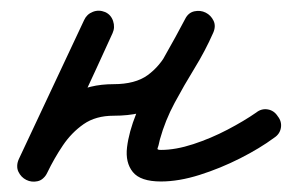

<svg xmlns="http://www.w3.org/2000/svg" viewBox="-20 -315 554 365"><path d="M194 -252Q164 -186 133 -119.5Q102 -53 70 13Q64 26 52.5 28.5Q41 31 30 27Q20 22 15 11Q10 0 16 -13Q35 -51 59 -83.5Q83 -116 116 -135.5Q149 -155 196 -155Q237 -155 260.5 -172Q284 -189 299 -217.5Q314 -246 332 -279Q338 -291 349.5 -293.5Q361 -296 371 -291Q381 -286 386 -275.5Q391 -265 385 -252Q370 -218 350 -185.5Q330 -153 312 -119.5Q294 -86 284 -50Q281 -36 279.5 -33Q278 -30 286 -30Q314 -30 347.5 -41Q381 -52 412.5 -68.5Q444 -85 467 -101Q477 -109 489 -107Q501 -105 508 -94Q516 -84 514 -72Q512 -60 501 -53Q474 -33 436.5 -14Q399 5 359.5 17.5Q320 30 286 30Q247 30 232.5 12Q218 -6 221.5 -35Q225 -64 239 -99Q253 -134 271.5 -168.5Q290 -203 306.5 -232Q323 -261 331 -277Q337 -290 348.5 -292.5Q360 -295 370 -290Q381 -285 386 -274Q391 -263 384 -250Q361 -207 339 -171.5Q317 -136 284 -115.5Q251 -95 196 -95Q162 -95 139 -79Q116 -63 99.5 -38.5Q83 -14 70 13Q63 27 51.5 29.5Q40 32 30 27Q20 22 15 11.5Q10 1 16 -13Q47 -79 78 -145Q109 -211 140 -277Q145 -288 156.5 -292.5Q168 -297 180 -292Q191 -287 195 -275Q199 -263 194 -252Z"/></svg>

Font: FRB American Cursive Guidelines Arrows
Style: Bold Italic
Weight: 700
Italic angle: -25°
Version: Version 2.0;Modular Font Editor K font №1